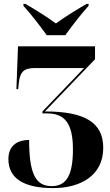

<svg xmlns="http://www.w3.org/2000/svg" viewBox="-20 -951 563 982"><path d="M219 -771H314C346 -816 398 -883 433 -921V-931H423C383 -908 313 -866 266 -831C219 -866 150 -908 110 -931H100V-921C135 -883 187 -816 219 -771ZM252 11C389 11 508 -51 508 -195C508 -325 413 -381 210 -381L466 -648V-714H72L64 -495H73L76 -524C82 -584 102 -603 159 -603H410L197 -381V-371H221C312 -371 353 -319 353 -187C353 -55 320 1 244 1C161 1 129 -65 129 -235C61 -235 23 -200 23 -137C23 -39 101 11 252 11Z"/></svg>

Font: Noto Serif Display ExtraCondensed Black
Style: Regular
Weight: 900
Width: 2
Designer: Monotype Design Team
Foundry: Monotype Imaging Inc.
Version: Version 2.009